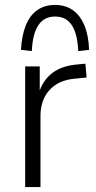

<svg xmlns="http://www.w3.org/2000/svg" viewBox="-20 -758 389 778"><path d="M82 0V-489H141V-380H137Q154 -434 193 -463Q232 -492 295 -497L326 -500L331 -444L281 -439Q217 -433 180.5 -393Q144 -353 144 -288V0ZM109 -551 65 -556Q68 -614 84.5 -655Q101 -696 131 -717Q161 -738 203 -738Q245 -738 275 -717Q305 -696 322 -655Q339 -614 341 -556L297 -551Q294 -621 271 -656Q248 -691 203 -691Q159 -691 135.5 -656Q112 -621 109 -551Z"/></svg>

Font: Nunito Sans 10pt SemiCondensed Light
Style: Regular
Weight: 300
Width: 4
Designer: Vernon Adams
Foundry: Vernon Adams
Version: Version 3.101;gftools[0.9.27]